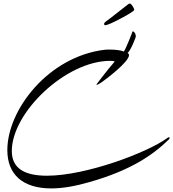

<svg xmlns="http://www.w3.org/2000/svg" viewBox="-20 -931 968 1073"><path d="M567 -790C572 -790 579 -792 589 -796C617 -806 730 -865 730 -876C730 -876 730 -877 730 -878C730 -883 715 -911 706 -911C702 -911 700 -911 692 -904C686 -900 585 -819 573 -812C566 -807 562 -802 562 -798C562 -793 564 -790 567 -790ZM267 122C328 122 400 110 482 86C706 22 831 -61 924 -152C927 -155 928 -157 928 -160C928 -163 927 -164 924 -164C921 -164 917 -162 914 -159C805 -79 461 51 243 51C123 51 46 14 46 -87C46 -303 348 -591 596 -591C607 -591 616 -590 621 -587C582 -543 518 -458 519 -459C519 -458 520 -457 521 -457C525 -457 534 -462 549 -472C572 -488 701 -585 701 -623C701 -628 698 -632 693 -635C712 -650 739 -724 739 -726C739 -745 728 -756 721 -756C722 -757 684 -658 672 -643C657 -650 624 -654 593 -654C584 -654 574 -654 566 -653C252 -616 21 -319 21 -92C21 43 106 122 267 122Z"/></svg>

Font: Comforter
Style: Regular
Weight: 400
Designer: Robert E. Leuschke
Foundry: Robert E. Leuschke
Version: Version 1.013; ttfautohint (v1.8.3)